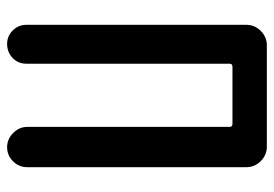

<svg xmlns="http://www.w3.org/2000/svg" viewBox="-135 -635 770 540"><g transform="rotate(90 250.0 -365.0)"><path d="M103.5 0Q81.1 0 65.4 -16.1Q49.8 -32.2 49.8 -53.7V-672.9Q49.8 -696.3 66.9 -713.4Q84 -730.5 107.4 -730.5H392.6Q416 -730.5 433.1 -713.4Q450.2 -696.3 450.2 -672.9V-56.6Q450.2 -33.2 433.6 -16.6Q417 0 394 0Q371.1 0 354 -17.1Q336.9 -34.2 336.9 -56.6V-626Q336.9 -633.8 328.1 -633.8H168Q159.2 -633.8 159.2 -626V-53.7Q159.2 -31.2 143.1 -15.6Q127 0 103.5 0Z"/></g></svg>

Font: Rounded Mgen+ 2m medium
Style: Regular
Weight: 500
Designer: [Source Han Sans]
Ryoko NISHIZUKA  (kana & ideographs); Paul D. Hunt (Latin, Greek & Cyrillic); Wenlong ZHANG  (bopomofo
Version: Version 1.059.20150602